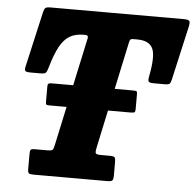

<svg xmlns="http://www.w3.org/2000/svg" viewBox="-53 -803 869 857"><g transform="rotate(5 381.5 -375.0)"><path d="M102.5 -24.5V-92Q102.5 -106 106.5 -109.8Q110.5 -113.5 124.5 -113.5H180Q200.5 -113.5 204.5 -119Q208.5 -124.5 212 -142L249 -314H173Q160 -314 157.8 -316.8Q155.5 -319.5 155.5 -329V-399Q155.5 -407.5 159.5 -410.2Q163.5 -413 174 -413H270L316 -627Q319.5 -641.5 303.5 -641.5H296Q260.5 -641.5 235 -626.8Q209.5 -612 190.2 -577Q171 -542 153.5 -480.5Q149 -464.5 144 -458.8Q139 -453 120.5 -453H75Q56 -453 51.8 -457.8Q47.5 -462.5 51 -478L107 -724.5Q110.5 -739.5 115.5 -744.8Q120.5 -750 138.5 -750H735.5Q755.5 -750 760.5 -744.8Q765.5 -739.5 761.5 -720L706.5 -477Q703 -462 698.5 -457.5Q694 -453 676.5 -453H629.5Q608 -453 604.2 -458.5Q600.5 -464 604 -481.5Q622.5 -574.5 606.5 -608Q590.5 -641.5 536.5 -641.5H520Q508 -641.5 505.2 -636.5Q502.5 -631.5 500.5 -621.5L456 -413H539.5Q551.5 -413 554.2 -410.5Q557 -408 557 -399V-330.5Q557 -321.5 554.2 -317.8Q551.5 -314 538 -314H434.5L399 -148Q394.5 -128.5 396.2 -121Q398 -113.5 420 -113.5H461Q477.5 -113.5 481.8 -108.8Q486 -104 486 -87.5V-29Q486 -9 480.8 -4.5Q475.5 0 456.5 0H127Q111.5 0 107 -4.2Q102.5 -8.5 102.5 -24.5Z"/></g></svg>

Font: Besley* Narrow Heavy
Style: Italic
Weight: 800
Width: 4
Italic angle: -13°
Designer: Owen Earl
Foundry: indestructible type*
Version: Version 3.000; ttfautohint (v1.8.3)